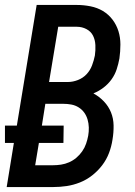

<svg xmlns="http://www.w3.org/2000/svg" viewBox="-23 -755 543 775"><path d="M192 0H4L33 -178H-3V-248H45L125 -735H287Q315 -735 342.5 -729.5Q370 -724 392.5 -710.5Q415 -697 431 -676Q447 -655 455 -629.5Q463 -604 463 -575.5Q463 -547 459 -519Q455 -497 448 -475.5Q441 -454 427.5 -435Q414 -416 395 -401.5Q376 -387 354 -378Q378 -365 396.5 -345.5Q415 -326 425 -301.5Q435 -277 435.5 -248.5Q436 -220 431 -191Q427 -164 417 -137.5Q407 -111 389.5 -88Q372 -65 349 -47Q326 -29 299.5 -18.5Q273 -8 246 -4Q219 0 192 0ZM175 -424H251Q271 -424 291.5 -432Q312 -440 326.5 -455.5Q341 -471 348.5 -491Q356 -511 360 -531Q363 -552 362 -573Q361 -594 352.5 -611Q344 -628 326 -637.5Q308 -647 287 -647H212ZM119 -88H191Q207 -88 223.5 -90.5Q240 -93 256 -100Q272 -107 285.5 -118.5Q299 -130 309 -144.5Q319 -159 324.5 -175Q330 -191 333 -207Q336 -224 335.5 -240.5Q335 -257 330.5 -272.5Q326 -288 317 -300.5Q308 -313 294.5 -321.5Q281 -330 265 -333Q249 -336 232 -336H160L146 -248H234L233 -178H134Z"/></svg>

Font: Iosevka Semibold Oblique
Style: Regular
Weight: 600
Italic angle: -9°
Monospace: yes
Designer: Belleve Invis
Foundry: Belleve Invis
Version: Version 32.5.0; ttfautohint (v1.8.4)